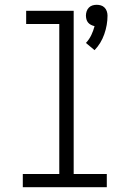

<svg xmlns="http://www.w3.org/2000/svg" viewBox="-20 -780 540 800"><path d="M374 -571 338 -601Q352 -616 360.5 -634Q369 -652 374 -671Q366 -673 359 -676.5Q352 -680 347 -686Q342 -692 340 -700Q338 -708 338 -715Q338 -724 341 -733Q344 -742 350.5 -748.5Q357 -755 365.5 -757.5Q374 -760 383 -760Q392 -760 400.5 -757.5Q409 -755 415.5 -748.5Q422 -742 425 -733Q428 -724 428 -715Q428 -676 414.5 -637.5Q401 -599 374 -571ZM75 0V-55H227V-680H89V-735H287V-55H425V0Z"/></svg>

Font: Iosevka SS18 Light
Style: Regular
Weight: 300
Monospace: yes
Designer: Belleve Invis
Foundry: Belleve Invis
Version: Version 25.1.1; ttfautohint (v1.8.4)